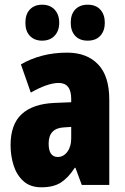

<svg xmlns="http://www.w3.org/2000/svg" viewBox="-20 -787 534 817"><path d="M266 -563Q349 -563 397 -513.5Q445 -464 445 -363V0H328L301 -73H298Q271 -31 239.5 -10.5Q208 10 156 10Q109 10 80 -16Q51 -42 38 -83Q25 -124 25 -169Q25 -258 72.5 -301.5Q120 -345 211 -349L283 -352V-366Q283 -434 230 -434Q183 -434 111 -393L69 -513Q110 -537 159.5 -550Q209 -563 266 -563ZM253 -245Q187 -242 187 -176Q187 -119 226 -119Q250 -119 266.5 -141Q283 -163 283 -198V-247ZM88 -690Q88 -727 107.5 -747Q127 -767 159 -767Q193 -767 212.5 -746Q232 -725 232 -690Q232 -656 212.5 -635Q193 -614 159 -614Q127 -614 107.5 -634Q88 -654 88 -690ZM281 -690Q281 -727 300.5 -747Q320 -767 353 -767Q388 -767 407 -746Q426 -725 426 -690Q426 -656 407 -635Q388 -614 353 -614Q319 -614 300 -634.5Q281 -655 281 -690Z"/></svg>

Font: Noto Sans Gujarati UI ExtraCondensed Black
Style: Regular
Weight: 900
Width: 2
Designer: Jelle Bosma - Monotype Design Team, Universal Thirst
Foundry: Monotype Imaging Inc.
Version: Version 2.106; ttfautohint (v1.8.4.7-5d5b)